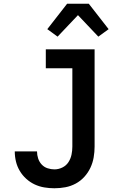

<svg xmlns="http://www.w3.org/2000/svg" viewBox="-20 -999 640 1027"><path d="M271 8Q244 8 217 3.5Q190 -1 165.5 -12.5Q141 -24 120.5 -42.5Q100 -61 86 -84.5Q72 -108 65.5 -134.5Q59 -161 59 -189H178Q178 -170 184 -151.5Q190 -133 203 -119Q216 -105 234.5 -99Q253 -93 271 -93Q293 -93 313.5 -103Q334 -113 346 -131.5Q358 -150 362.5 -171.5Q367 -193 367 -215V-634H225V-735H486V-215Q486 -186 481 -157Q476 -128 463.5 -101.5Q451 -75 431 -53Q411 -31 385 -17Q359 -3 330 2.5Q301 8 271 8ZM288 -803 233 -843 339 -979H455L561 -843L506 -803L397 -918Z"/></svg>

Font: Iosevka Book
Style: Bold
Weight: 700
Designer: Belleve Invis
Foundry: Belleve Invis
Version: Version 28.0.7; ttfautohint (v1.8.3)